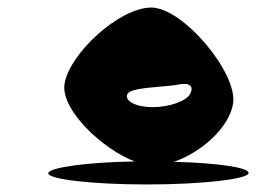

<svg xmlns="http://www.w3.org/2000/svg" viewBox="-20 -733 732 509"><path d="M108 -274C106 -258 223 -244 369 -244C515 -244 637 -258 639 -274C641 -289 557 -301 441 -304C514 -329 588 -395 598 -459C610 -540 465 -713 381 -713C296 -713 163 -590 151 -510C141 -442 251 -338 337 -305C211 -303 110 -289 108 -274ZM318 -484C327 -502 415 -502 448 -508C483 -516 495 -505 484 -484C475 -466 431 -449 385 -449C339 -449 309 -466 318 -484Z"/></svg>

Font: Ampere
Style: SCIta
Weight: 400
Version: Version 1